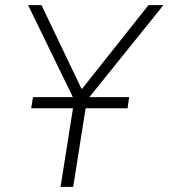

<svg xmlns="http://www.w3.org/2000/svg" viewBox="-20 -725 654 745"><path d="M215 0 273 -367 276 -321 89 -705H141L296 -381H299L556 -705H614L305 -321L322 -367L264 0ZM101 -305 108 -348H481L475 -305Z"/></svg>

Font: Nunito Sans 7pt SemiCondensed ExtraLight
Style: Italic
Weight: 250
Width: 4
Italic angle: -9°
Designer: Vernon Adams
Foundry: Vernon Adams
Version: Version 3.101;gftools[0.9.27]